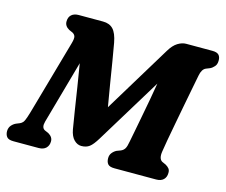

<svg xmlns="http://www.w3.org/2000/svg" viewBox="-99 -834 1137 968"><g transform="rotate(15 469.5 -350.0)"><path d="M228 -48Q228 -26.5 214.5 -13.2Q201 0 176 0H45Q18.5 0 9.5 -11.8Q0.5 -23.5 0.5 -41.5Q1 -59.5 11 -71.2Q21 -83 34.5 -89L53 -96.5Q62 -100.5 68 -107.5Q74 -114.5 81 -134.8Q88 -155 100 -198.5L201 -554.5Q208 -579.5 204.8 -590Q201.5 -600.5 190.5 -606.5L171.5 -615Q146.5 -629 147 -653Q147 -675.5 160.8 -687.8Q174.5 -700 198 -700H325Q359 -700 378.2 -679.8Q397.5 -659.5 406.5 -611.5Q413.5 -574 422.2 -520Q431 -466 440.8 -405.8Q450.5 -345.5 460.5 -289L674 -640.5Q693.5 -673 715.8 -686.5Q738 -700 759 -700H896Q920 -700 929.8 -689.5Q939.5 -679 939 -659.5Q939 -641 929 -629.5Q919 -618 907 -612.5L887 -604.5Q867 -596 860.5 -561Q856 -538.5 847.8 -495.5Q839.5 -452.5 829.5 -400.5Q819.5 -348.5 810 -297.2Q800.5 -246 793 -205.2Q785.5 -164.5 783 -145Q776.5 -104.5 797.5 -93.5L816.5 -85Q828 -78.5 834.8 -70Q841.5 -61.5 841 -47.5Q841 -26 827.8 -13Q814.5 0 789.5 0H572Q546.5 0 537.2 -11Q528 -22 528 -41.5Q528 -58.5 537.8 -70.2Q547.5 -82 560 -88L580 -95.5Q593 -101 600 -112.2Q607 -123.5 611.5 -150.5Q615.5 -170 622.5 -207Q629.5 -244 638.2 -289.5Q647 -335 655.5 -381.8Q664 -428.5 670.5 -468.5L461.5 -126Q440 -90.5 423.2 -78Q406.5 -65.5 381 -65.5Q360 -65.5 342.8 -82.8Q325.5 -100 319 -135.5Q312.5 -172 303.8 -228.8Q295 -285.5 285.2 -348.5Q275.5 -411.5 266 -466.5L173.5 -137Q164.5 -104 184 -94L203.5 -85.5Q228.5 -71 228 -48Z"/></g></svg>

Font: Fraunces 72pt S100
Style: Bold Italic
Weight: 700
Italic angle: -16°
Version: Version 1.000; ttfautohint (v1.8.3)